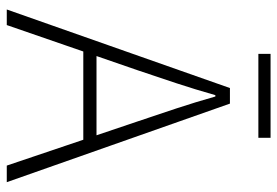

<svg xmlns="http://www.w3.org/2000/svg" viewBox="-146 -673 819 567"><g transform="rotate(90 263.5 -389.5)"><path d="M8 0 240 -659H286L518 0H469L338 -388Q318 -447 300 -501.5Q282 -556 265 -616H261Q244 -556 226 -501.5Q208 -447 188 -388L54 0ZM114 -226V-265H410V-226ZM139 -743V-779H387V-743Z"/></g></svg>

Font: Mada Light
Style: Regular
Weight: 300
Designer: Khaled Hosny
Version: Version 1.5